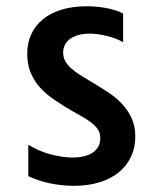

<svg xmlns="http://www.w3.org/2000/svg" viewBox="-20 -585 502 616"><path d="M70.8 -120.6Q106.9 -98.6 145 -89.1Q183.1 -79.6 211.9 -79.6Q254.9 -79.6 278.3 -95.9Q301.8 -112.3 301.8 -141.6Q301.8 -158.2 293.7 -170.2Q285.6 -182.1 271 -193.1Q256.3 -204.1 235.6 -215.3Q214.8 -226.6 189.5 -242.2Q166 -256.3 144 -272.2Q122.1 -288.1 105 -308.1Q87.9 -328.1 77.6 -353.8Q67.4 -379.4 67.4 -413.1Q67.4 -446.3 79.8 -474.1Q92.3 -502 116.5 -522.2Q140.6 -542.5 176.5 -553.7Q212.4 -564.9 258.8 -564.9Q271 -564.9 286.4 -563.7Q301.8 -562.5 317.6 -559.8Q333.5 -557.1 348.4 -552.5Q363.3 -547.9 375 -541.5V-449.7Q365.7 -455.1 352.8 -460.2Q339.8 -465.3 325.4 -469Q311 -472.7 296.4 -474.9Q281.7 -477.1 269 -477.1Q246.6 -477.1 230.2 -472.2Q213.9 -467.3 203.4 -459.2Q192.9 -451.2 187.7 -439.9Q182.6 -428.7 182.6 -416.5Q182.6 -400.9 189.7 -388.4Q196.8 -376 209.5 -364.7Q222.2 -353.5 240 -342.5Q257.8 -331.5 279.8 -318.4Q302.7 -304.7 326.7 -289.1Q350.6 -273.4 369.9 -253.4Q389.2 -233.4 401.6 -207.3Q414.1 -181.2 414.1 -147Q414.1 -111.8 400.6 -82.8Q387.2 -53.7 361.8 -32.7Q336.4 -11.7 299.6 -0.2Q262.7 11.2 216.3 11.2Q179.7 11.2 141.4 3.4Q103 -4.4 70.8 -20Z"/></svg>

Font: Tauri
Style: Regular
Weight: 400
Designer: Yvonne Schüttler
Foundry: Yvonne Schüttler
Version: Version 1.003; ttfautohint (v0.93.8-669f) -l 13 -r 13 -G 200